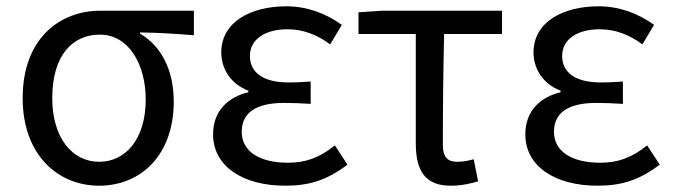

<svg xmlns="http://www.w3.org/2000/svg" viewBox="-20 -577 2138 610"><path d="M295 13C428 13 532 -85 532 -254C532 -356 491 -432 425 -470V-474C485 -473 535 -470 596 -465V-543H299C171 -543 52 -456 52 -265C52 -86 163 13 295 13ZM295 -63C209 -63 146 -140 146 -265C146 -402 211 -467 297 -467C390 -467 443 -371 443 -261C443 -139 382 -63 295 -63Z M886 13C962 13 1018 -4 1084 -54L1044 -115C993 -74 948 -60 895 -60C803 -60 748 -97 748 -158C748 -218 792 -250 882 -250C909 -250 935 -249 967 -247V-318C940 -316 920 -315 898 -315C811 -315 774 -350 774 -399C774 -455 826 -484 893 -484C943 -484 987 -467 1029 -436L1066 -498C1016 -534 956 -557 890 -557C779 -557 683 -509 683 -410C683 -359 713 -310 769 -289V-284C707 -269 657 -227 657 -150C657 -49 751 13 886 13Z M1412 13C1446 13 1477 6 1499 -1L1485 -71C1467 -66 1450 -63 1432 -63C1402 -63 1387 -78 1387 -116C1387 -226 1388 -346 1391 -469H1575V-543H1196L1119 -538V-469H1301V-122C1301 -35 1330 13 1412 13Z M1878 13C1954 13 2010 -4 2076 -54L2036 -115C1985 -74 1940 -60 1887 -60C1795 -60 1740 -97 1740 -158C1740 -218 1784 -250 1874 -250C1901 -250 1927 -249 1959 -247V-318C1932 -316 1912 -315 1890 -315C1803 -315 1766 -350 1766 -399C1766 -455 1818 -484 1885 -484C1935 -484 1979 -467 2021 -436L2058 -498C2008 -534 1948 -557 1882 -557C1771 -557 1675 -509 1675 -410C1675 -359 1705 -310 1761 -289V-284C1699 -269 1649 -227 1649 -150C1649 -49 1743 13 1878 13Z"/></svg>

Font: GenYoGothic2 TW R
Style: Regular
Weight: 400
Version: Version 2.100;PS 2.1;hotconv 16.6.51;makeotf.lib2.5.65220 DE